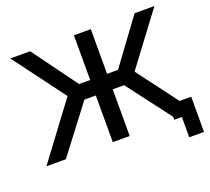

<svg xmlns="http://www.w3.org/2000/svg" viewBox="-139 -887 1311 1199"><g transform="rotate(-20 516.5 -287.5)"><path d="M943.8 -99.1H1021V134.8H922.9V0H872.1V-20L651.9 -310.1H576.2V0H463.9V-310.1H388.2L151.9 0H22.9L296.9 -367.2L41 -710H172.9L390.1 -413.1H463.9V-710H576.2V-413.1H648.9L867.2 -710H999L742.2 -367.2Z"/></g></svg>

Font: Rawline SemiBold
Style: Regular
Weight: 600
Designer: Matt McInerney, Pablo Impallari, Rodrigo Fuenzalida
Foundry: Matt McInerney, Pablo Impallari, Rodrigo Fuenzalida
Version: Version 4.020;PS 004.020;hotconv 1.0.88;makeotf.lib2.5.64775